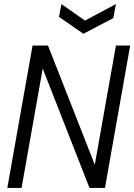

<svg xmlns="http://www.w3.org/2000/svg" viewBox="-20 -924 660 944"><path d="M16 0 140 -700H216L446 -114L550 -700H620L496 0H420L190 -587L86 0ZM390 -758 270 -841 282 -904 396 -824H400L550 -904L537 -835Z"/></svg>

Font: DM Mono Light
Style: Italic
Weight: 300
Italic angle: -10°
Designer: Colophon Foundry
Foundry: Colophon Foundry
Version: Version 1.000; ttfautohint (v1.8.2.53-6de2)